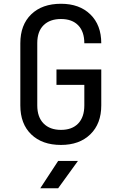

<svg xmlns="http://www.w3.org/2000/svg" viewBox="-20 -760 640 1020"><path d="M304 10Q204 10 146 -46Q88 -102 88 -200V-530Q88 -628 146 -684Q204 -740 304 -740Q402 -740 460 -683.5Q518 -627 518 -530H428Q428 -592 395.5 -625.5Q363 -659 304 -659Q245 -659 211.5 -626Q178 -593 178 -531V-200Q178 -138 211.5 -104Q245 -70 304 -70Q363 -70 395.5 -104Q428 -138 428 -200V-309H280V-391H518V-200Q518 -103 460 -46.5Q402 10 304 10ZM194 240 289 95H394L289 240Z"/></svg>

Font: Tiny
Style: Regular
Weight: 400
Designer: Philipp Nurullin, Konstantin Bulenkov
Foundry: JetBrains
Version: Version 2.251; ttfautohint (v1.8.4.7-5d5b)